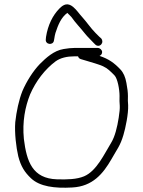

<svg xmlns="http://www.w3.org/2000/svg" viewBox="-20 -863 665 893"><path d="M456 -670C456 -675.3 454.3 -680 451 -684L442 -692L424 -710C402.4 -731.6 382.7 -761.4 362 -784C345.8 -801.7 338 -815.6 320 -831C294.2 -852.1 275 -842 257 -824C225.4 -792.4 202.5 -746.1 194 -691L193 -680C189.8 -654.8 227.9 -650.6 231 -675L233 -686C233.7 -692 235.3 -700 238 -710C250.7 -748.2 263.8 -781.1 293 -803C299.7 -796.3 306.9 -789.8 312 -784C330.9 -756.6 354.3 -733.4 375 -707C387.9 -690.6 402.2 -678.4 415 -664L423 -656C427 -652 431.7 -650 437 -650C447.6 -650 456 -659.4 456 -670ZM343 -601C345 -594.3 349.3 -590 356 -588L383 -580C412.9 -570.8 434.9 -565.3 459 -555C480.9 -544.9 493.8 -531.2 512 -513C527.3 -497.7 536 -445.7 536 -417C535.3 -400.3 535.7 -385 537 -371C537.7 -359 536 -340.3 532 -315C525.2 -271.7 514.7 -227.9 497 -199C465.5 -148.2 430.1 -68 371 -43C337.1 -28.7 292.4 -27.6 245 -29C131.3 -32.6 103.9 -111.2 91 -217C83.2 -297.1 96.9 -366.2 120 -424C146.6 -485.4 189 -541 239 -578C261.7 -594.2 292.4 -601 326 -601ZM435 -640H326C312 -640 295.3 -638.3 276 -635C230.5 -627.7 194.2 -594.2 165 -565C133.4 -532.1 103 -483.7 84 -439C67.8 -397.9 56.6 -345.4 51 -295C47 -245.7 55.3 -176.2 65 -136C77 -89.2 94.4 -62.2 124 -34C164.9 4.9 234.2 13.7 316 9C411.3 4 459.6 -55.7 498 -122C523.9 -168.7 538.9 -183.8 554 -235C563.9 -267.8 577.7 -334.1 576 -374C574.7 -386.7 574.3 -400.7 575 -416C575 -432.7 572.7 -453 568 -477C563.3 -504.3 554 -525.3 540 -540C511.6 -570.1 486 -588.7 443 -603C451 -607 455 -613 455 -621C455 -630.7 445 -640 435 -640Z"/></svg>

Font: Just Breathe
Style: Regular
Weight: 400
Foundry: Cannot Into Space Fonts
Version: Version 0.72